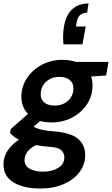

<svg xmlns="http://www.w3.org/2000/svg" viewBox="-41 -852 644 1104"><path d="M324 -597Q321 -625 322 -651.5Q323 -678 327 -701Q337 -763 373 -797.5Q409 -832 468 -832L460 -779Q408 -779 399 -720L396 -700H452L433 -597ZM256 -148Q220 -148 190 -156L152 -124Q170 -113 197 -106.5Q224 -100 274 -96Q369 -88 409 -52.5Q449 -17 449 38Q449 95 415.5 138.5Q382 182 324 207Q266 232 191 232Q95 232 37 197Q-21 162 -21 93Q-21 50 2.5 14.5Q26 -21 68 -49Q35 -66 17 -87L21 -110L120 -197Q82 -236 82 -295Q82 -354 114 -402.5Q146 -451 199.5 -479.5Q253 -508 319 -508Q361 -508 395 -496H583L569 -418L483 -412Q491 -388 491 -361Q491 -301 459.5 -253Q428 -205 374.5 -176.5Q321 -148 256 -148ZM273 -245Q320 -245 350.5 -273Q381 -301 381 -345Q381 -376 359 -393Q337 -410 302 -410Q254 -410 223.5 -381.5Q193 -353 193 -310Q193 -279 214.5 -262Q236 -245 273 -245ZM100 68Q100 101 129.5 118Q159 135 207 135Q258 135 293.5 113.5Q329 92 329 52Q329 29 311.5 12Q294 -5 243 -8Q202 -11 166 -18Q132 -1 116 21.5Q100 44 100 68Z"/></svg>

Font: DeepMind Sans
Style: Bold Italic
Weight: 700
Italic angle: -10°
Designer: Jonny Pinhorn / Modifications: Colophon Foundry
Foundry: Colophon Foundry
Version: Version 1.002; ttfautohint (v1.8.2)